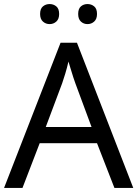

<svg xmlns="http://www.w3.org/2000/svg" viewBox="-20 -928 679 948"><path d="M545 0 459 -221H176L91 0H0L279 -717H360L638 0ZM352 -517Q349 -525 342 -546Q335 -567 328.5 -589.5Q322 -612 318 -624Q311 -593 302 -563.5Q293 -534 287 -517L206 -301H432ZM178 -859Q178 -885 192 -896.5Q206 -908 225 -908Q244 -908 258 -896.5Q272 -885 272 -859Q272 -834 258 -821.5Q244 -809 225 -809Q206 -809 192 -821.5Q178 -834 178 -859ZM366 -859Q366 -885 379.5 -896.5Q393 -908 412 -908Q431 -908 445 -896.5Q459 -885 459 -859Q459 -834 445 -821.5Q431 -809 412 -809Q393 -809 379.5 -821.5Q366 -834 366 -859Z"/></svg>

Font: Noto Sans Tagbanwa
Style: Regular
Weight: 400
Designer: Monotype Design Team
Foundry: Monotype Imaging Inc.
Version: Version 2.001; ttfautohint (v1.8.4.7-5d5b)